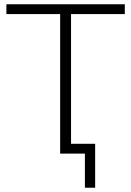

<svg xmlns="http://www.w3.org/2000/svg" viewBox="-20 -720 615 900"><path d="M565 -654H313V0H262V-654H10V-700H565ZM426 -46V160H378V0H262V-46Z"/></svg>

Font: Montserrat Atlas Light
Style: Regular
Weight: 300
Designer: Julieta Ulanovsky
Foundry: Julieta Ulanovsky
Version: Version 7.200